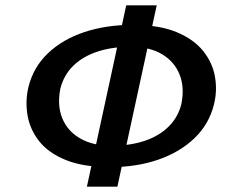

<svg xmlns="http://www.w3.org/2000/svg" viewBox="-20 -688 856 718"><path d="M392 -63Q292 -63 226.5 -89.5Q161 -116 126.5 -160Q92 -204 83 -256.5Q74 -309 86 -361Q104 -436 159 -488.5Q214 -541 295.5 -568Q377 -595 474 -595Q575 -595 640 -568Q705 -541 740 -497Q775 -453 784 -400.5Q793 -348 780 -297Q762 -224 707.5 -171.5Q653 -119 572 -91Q491 -63 392 -63ZM395 -143Q467 -143 521.5 -161.5Q576 -180 611 -215Q646 -250 658 -298Q671 -361 651.5 -409.5Q632 -458 585.5 -485.5Q539 -513 469 -513Q399 -513 344.5 -495Q290 -477 254.5 -442.5Q219 -408 206 -358Q193 -294 213 -245.5Q233 -197 280.5 -170Q328 -143 395 -143ZM305 10 452 -668H566L419 10Z"/></svg>

Font: Ysabeau
Style: Bold Italic
Weight: 700
Italic angle: -12°
Designer: Christian Thalmann (Catharsis Fonts)
Version: Version 2.002